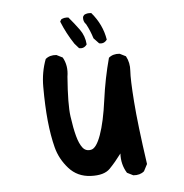

<svg xmlns="http://www.w3.org/2000/svg" viewBox="-44 -576 588 615"><g transform="rotate(-5 250.0 -269.0)"><path d="M360.4 -3.9 340.8 -13.7Q323.2 -42 325.2 -77.1Q305.7 -50.8 286.6 -31.2Q267.6 -11.7 224.6 -13.7Q181.6 -15.6 154.3 -46.4Q127 -77.1 117.2 -115.2Q107.4 -153.3 102.5 -201.7Q97.7 -250 97.7 -311.5Q97.7 -358.4 113.3 -399.4Q127 -411.1 148.4 -409.2L168 -399.4Q183.6 -372.1 177.7 -336.9Q170.9 -248 176.3 -209.5Q181.6 -170.9 188.5 -145.5Q195.3 -120.1 205.6 -106.9Q215.8 -93.8 232.9 -97.2Q250 -100.6 264.6 -141.6Q279.3 -182.6 288.6 -252Q297.9 -321.3 315.4 -385.7Q329.1 -397.5 350.6 -395.5L370.1 -385.7Q381.8 -364.3 379.9 -337.9Q377.9 -311.5 383.3 -238.3Q388.7 -165 407.2 -36.1L395.5 -13.7Q381.8 -2 360.4 -3.9ZM222.7 -424.8 209 -440.4Q185.5 -475.6 169.9 -514.6L173.8 -521.5Q183.6 -527.3 197.3 -525.4Q214.8 -504.9 230.5 -483.4Q246.1 -461.9 248 -434.6Q238.3 -420.9 222.7 -424.8ZM288.1 -434.6 271.5 -452.1Q263.7 -477.5 252 -499Q242.2 -508.8 244.1 -523.4L248 -529.3Q257.8 -535.2 271.5 -533.2Q305.7 -493.2 313.5 -444.3Q303.7 -430.7 288.1 -434.6Z"/></g></svg>

Font: NaikaiFont
Style: Regular-Lite
Weight: 400
Version: Version 1.67